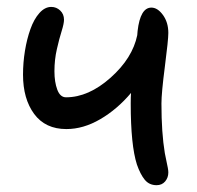

<svg xmlns="http://www.w3.org/2000/svg" viewBox="-20 -525 572 558"><path d="M172.9 -149.9Q111.8 -149.9 79.3 -193.8Q46.9 -237.8 46.9 -308.1Q46.9 -342.8 52.5 -377.2Q58.1 -411.6 68.4 -440.4Q78.6 -469.2 94.5 -487.1Q110.4 -504.9 128.9 -504.9Q144 -504.9 155 -494.4Q166 -483.9 166 -467.8Q166 -456.5 159.2 -434.8Q152.3 -413.1 145.3 -382.3Q138.2 -351.6 138.2 -317.9Q138.2 -286.6 146.5 -264.4Q154.8 -242.2 171.9 -242.2Q237.3 -242.2 301.3 -299.1Q365.2 -356 378.9 -422.9Q378.9 -424.8 379.4 -429.2Q379.9 -433.6 379.9 -435.1Q387.7 -502.9 419.9 -502.9Q438 -502.9 453.6 -481.4Q469.2 -460 469.2 -429.2Q469.2 -409.2 459.2 -332Q449.2 -254.9 449.2 -224.1Q449.2 -138.7 459 -80.1Q460.9 -70.3 463.6 -57.4Q466.3 -44.4 467.8 -36.9Q469.2 -29.3 469.2 -23.9Q469.2 -8.8 460 2.2Q450.7 13.2 435.1 13.2Q413.6 13.2 400.6 -2.7Q387.7 -18.6 377.9 -46.9Q359.9 -103 359.9 -224.1Q359.9 -243.7 360.8 -254.9Q320.3 -207 271.2 -178.5Q222.2 -149.9 172.9 -149.9Z"/></svg>

Font: Shantell Sans Normal
Style: Regular
Weight: 400
Designer: Stephen Nixon, Anya Danilova, Shantell Martin
Foundry: Arrow Type
Version: Version 1.006;[559af2be0]